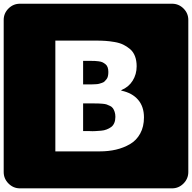

<svg xmlns="http://www.w3.org/2000/svg" viewBox="-20 -820 1040 1040"><path d="M605 -187Q605 -168 598.9 -153.8Q592.8 -139.6 582 -131.8Q571.3 -124 557.4 -118.7Q543.5 -113.3 528.1 -112.1Q512.7 -110.8 496.8 -109.9Q481 -108.9 465.8 -109.9Q456.5 -109.9 452.1 -109.9H430.2V-259.8H481Q483.4 -259.8 487.8 -259.8Q503.9 -259.8 512.2 -259.5Q520.5 -259.3 535.2 -258.1Q549.8 -256.8 557.6 -254.2Q565.4 -251.5 575.9 -246.3Q586.4 -241.2 591.8 -233.4Q597.2 -225.6 601.1 -213.9Q605 -202.1 605 -187ZM566.9 -430.2Q566.9 -418 564.7 -408Q562.5 -397.9 557.1 -391.1Q551.8 -384.3 546.6 -379.2Q541.5 -374 532.2 -371.1Q522.9 -368.2 516.6 -366.2Q510.3 -364.3 498 -363.8Q485.8 -363.3 479.5 -363Q473.1 -362.8 460 -362.8H430.2V-490.2H469.2Q484.4 -490.2 492.2 -490Q500 -489.7 513.7 -488Q527.3 -486.3 534.9 -482.7Q542.5 -479 550.8 -472.7Q559.1 -466.3 563 -455.6Q566.9 -444.8 566.9 -430.2ZM759.8 -184.1Q759.8 -242.7 727.8 -279.8Q695.8 -316.9 637.2 -329.1V-332Q676.8 -348.1 698.5 -382.8Q720.2 -417.5 720.2 -460.9Q720.2 -491.7 711.2 -515.4Q702.1 -539.1 684.6 -554Q667 -568.8 647.2 -578.4Q627.4 -587.9 600.1 -592.5Q572.8 -597.2 550.3 -598.6Q527.8 -600.1 499 -600.1H279.8V0H520Q567.4 0 608.2 -9.5Q648.9 -19 684.1 -39.3Q719.2 -59.6 739.5 -96.7Q759.8 -133.8 759.8 -184.1ZM1000 -711.9V111.8Q1000 147.9 973.9 174.1Q947.8 200.2 912.1 200.2H87.9Q52.2 200.2 26.1 174.1Q0 147.9 0 111.8V-711.9Q0 -748 25.9 -773.9Q51.8 -799.8 87.9 -799.8H912.1Q948.2 -799.8 974.1 -773.9Q1000 -748 1000 -711.9Z"/></svg>

Font: Web Symbols
Style: Regular
Weight: 400
Designer: Igor Kiselev
Foundry: Just Be Nice studio
Version: Version 1.000;PS 001.001;hotconv 1.0.56